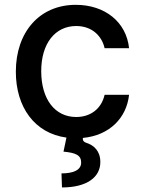

<svg xmlns="http://www.w3.org/2000/svg" viewBox="-20 -573 608 811"><path d="M301.8 -78.8C212 -78.8 154.1 -153.8 154.1 -272.7C154.1 -389.6 213.1 -463.1 301.8 -463.1C369.3 -463.1 410.5 -420.5 421.9 -369.3H525.2C513.8 -479.4 424 -552.6 300.1 -552.6C146.3 -552.6 46.9 -436.8 46.9 -270.2C46.9 -120.4 126.4 -9.9 260.7 8.2L248.2 67.5C300.4 72.4 323.2 82.7 322.8 114.3C322.4 146 288.7 159.4 239.7 159.4L241.8 218.8C346.9 218.8 404.1 175.4 403.8 111.2C403.8 65 376.8 40.1 343.4 29.8C333.8 27 328.1 19.5 330.3 9.9V9.6C442.5 -1.1 514.6 -74.6 525.2 -172.6H421.9C408.4 -113.6 362.6 -78.8 301.8 -78.8Z"/></svg>

Font: RA Harald Medium
Style: Regular
Weight: 500
Designer: Rasmus Andersson
Foundry: rsms
Version: Version 3.000;hotconv 1.0.109;makeotfexe 2.5.65596